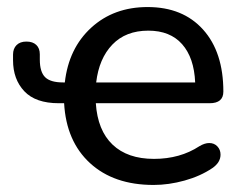

<svg xmlns="http://www.w3.org/2000/svg" viewBox="-20 -516 678 545"><path d="M162 -223H147Q81 -223 49 -257Q17 -291 17 -345V-361Q17 -378 27 -388Q37 -398 55 -398Q73 -398 83 -388.5Q93 -379 93 -362V-347Q93 -312 108 -297Q123 -282 159 -282H164Q175 -379 239 -437.5Q303 -496 399 -496Q499 -496 556.5 -432Q614 -368 614 -256Q614 -223 575 -223H252Q257 -146 299.5 -105.5Q342 -65 417 -65Q491 -65 546 -101Q561 -110 574 -110Q588 -110 597 -100.5Q606 -91 606 -77Q606 -55 583 -39Q549 -16 504 -3.5Q459 9 416 9Q303 9 235.5 -53Q168 -115 162 -223ZM534 -282Q531 -352 497 -390.5Q463 -429 401 -429Q337 -429 299 -389.5Q261 -350 253 -282Z"/></svg>

Font: SN Pro
Style: Regular
Weight: 400
Designer: Tobias Whetton
Foundry: Supernotes
Version: Version 1.003